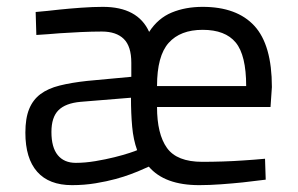

<svg xmlns="http://www.w3.org/2000/svg" viewBox="-20 -530 868 560"><path d="M570 -58Q598 -58 629.5 -59Q661 -60 689 -62Q721 -64 753 -67L755 -6Q721 -2 688 2Q659 5 625 7.5Q591 10 561 10Q460 10 414 -44L382 -30Q377 -28 360 -21.5Q343 -15 317.5 -8Q292 -1 259 4.5Q226 10 190 10Q123 10 88.5 -29Q54 -68 54 -143Q54 -185 65 -212Q76 -239 98 -255.5Q120 -272 154 -280.5Q188 -289 234 -294L363 -306V-347Q363 -395 341 -416.5Q319 -438 277 -438Q249 -438 216 -436.5Q183 -435 154 -433Q120 -430 86 -428L84 -495Q119 -498 153 -502Q182 -505 216.5 -507.5Q251 -510 280 -510Q382 -510 415 -437Q441 -477 481 -493.5Q521 -510 571 -510Q671 -510 722 -454.5Q773 -399 773 -276L769 -218H438Q438 -139 467 -98.5Q496 -58 570 -58ZM201 -55Q228 -55 258 -60Q288 -65 314 -71.5Q340 -78 358 -84Q376 -90 380 -92Q369 -122 365.5 -160.5Q362 -199 362 -245L215 -233Q171 -229 150.5 -208.5Q130 -188 130 -145Q130 -100 148.5 -77.5Q167 -55 201 -55ZM698 -279Q698 -369 667.5 -406Q637 -443 571 -443Q506 -443 472 -405Q438 -367 438 -279Z"/></svg>

Font: TitilliumText22L 400 wt
Style: 400 wt
Weight: 400
Designer: Campivisivi
Foundry: Campivisivi
Version: 1.000